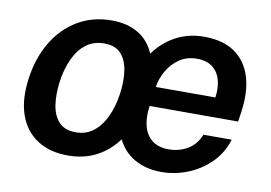

<svg xmlns="http://www.w3.org/2000/svg" viewBox="-63 -625 1034 733"><g transform="rotate(10 454.0 -258.5)"><path d="M674 -527Q748 -527 793.8 -494.5Q839.5 -462 856.8 -403.8Q874 -345.5 862.5 -267.5L857 -230.5H514Q507.5 -186.5 516.2 -152.5Q525 -118.5 549.5 -99.2Q574 -80 613.5 -80Q654 -80 686.8 -99.2Q719.5 -118.5 735.5 -158H845Q828.5 -104 790.2 -66.5Q752 -29 702.5 -9.5Q653 10 602 10Q542 10 498 -14.8Q454 -39.5 431 -86.5Q398 -41 349.5 -15.5Q301 10 239 10Q168 10 119.5 -21.8Q71 -53.5 50.2 -113Q29.5 -172.5 41.5 -256Q53 -337 90 -398Q127 -459 184.8 -493Q242.5 -527 316 -527Q375.5 -527 418 -502Q460.5 -477 481.5 -427.5Q515.5 -474.5 564.5 -500.8Q613.5 -527 674 -527ZM254 -82.5Q293.5 -82.5 322.5 -105.5Q351.5 -128.5 369.8 -168.5Q388 -208.5 395 -259.5Q401.5 -307 395.5 -347Q389.5 -387 367.5 -411.2Q345.5 -435.5 302.5 -435.5Q261.5 -435.5 232.2 -413.2Q203 -391 184.8 -351.2Q166.5 -311.5 159.5 -259.5Q153.5 -212.5 159.2 -172.2Q165 -132 187.5 -107.2Q210 -82.5 254 -82.5ZM524.5 -306H755.5Q761 -343.5 752.8 -373.8Q744.5 -404 721.8 -421.8Q699 -439.5 660.5 -439.5Q622.5 -439.5 593.8 -420Q565 -400.5 547.2 -369.8Q529.5 -339 524.5 -306Z"/></g></svg>

Font: Public Sans Thin SemiBold
Style: Italic
Weight: 600
Italic angle: -8°
Version: Version 2.001